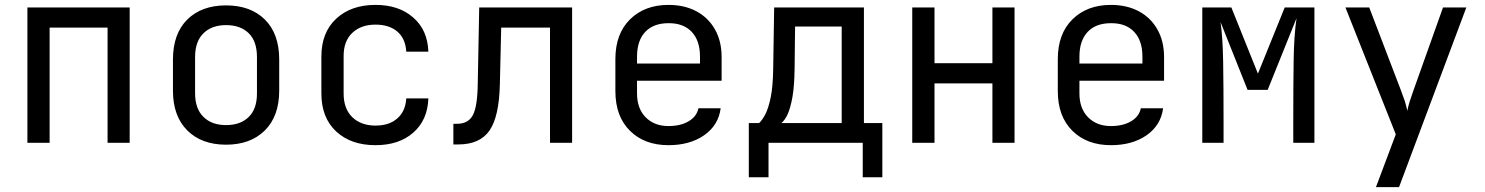

<svg xmlns="http://www.w3.org/2000/svg" viewBox="-20 -580 6031 780"><path d="M91.3 0V-549.8H506.8V0H417V-467.8H181.6V0Z M898.4 7.8Q799.3 7.8 741.2 -49.8Q682.6 -107.9 682.6 -211.9V-337.9Q682.6 -442.9 740.7 -500.5Q798.8 -558.1 898.4 -558.1Q998 -558.1 1056.2 -500.5Q1114.3 -442.9 1114.3 -337.9V-211.9Q1114.3 -107.9 1055.7 -49.8Q997.1 7.8 898.4 7.8ZM898.4 -71.8Q957 -71.8 990.7 -105Q1024.4 -138.2 1023.9 -202.1V-348.1Q1023.9 -412.1 990.7 -444.8Q957 -478 898.4 -478Q840.3 -478 806.6 -444.8Q772.5 -411.6 772.5 -348.1V-202.1Q772.5 -138.2 806.6 -105Q840.3 -71.8 898.4 -71.8Z M1505.4 9.8Q1405.8 9.8 1345.7 -45.9Q1285.6 -102.1 1285.6 -200.2V-350.1Q1285.6 -448.2 1345.7 -503.9Q1405.8 -560.1 1505.4 -560.1Q1600.6 -560.1 1658.7 -508.8Q1717.3 -458 1720.2 -370.1H1630.4Q1627.4 -423.3 1594.2 -451.7Q1561 -480 1505.4 -480Q1446.8 -480 1411.1 -446.3Q1375.5 -412.6 1376 -351.1V-200.2Q1376 -138.2 1411.1 -104Q1446.8 -69.8 1505.4 -69.8Q1561.5 -69.8 1594.2 -99.1Q1627.4 -127.9 1630.4 -180.2H1720.2Q1717.3 -92.3 1658.7 -41Q1600.6 9.8 1505.4 9.8Z M1821.8 6.8V-77.1H1836.9Q1882.8 -77.1 1901.4 -113Q1919.9 -148.9 1920.9 -242.2L1926.8 -549.8H2304.2V0H2214.4V-467.8H2016.1L2010.7 -237.8Q2007.8 -106.9 1968.8 -50Q1929.7 6.8 1841.8 6.8Z M2695.8 9.8Q2598.6 9.8 2539.6 -48.3Q2480 -106.9 2480 -210V-339.8Q2480 -442.9 2539.6 -501.5Q2599.1 -560.1 2695.8 -560.1Q2760.3 -560.1 2809.1 -534.2Q2857.4 -508.3 2884.3 -460.9Q2911.1 -414.1 2911.6 -350.1V-252H2567.9V-200.2Q2567.9 -139.2 2603 -103.5Q2638.2 -67.9 2695.8 -67.9Q2745.1 -67.9 2777.8 -87.4Q2810.5 -106.9 2817.4 -140.1H2907.7Q2898.9 -71.3 2840.3 -30.3Q2782.2 9.8 2695.8 9.8ZM2567.9 -321.8H2823.7V-350.1Q2823.7 -415 2790 -450.7Q2756.3 -486.3 2695.8 -485.8Q2634.8 -485.8 2601.6 -450.7Q2567.9 -415 2567.9 -350.1Z M3022 140.1V-80.1H3064Q3077.1 -92.3 3089.6 -116.7Q3102.1 -141.1 3111.1 -185.1Q3120.1 -229 3121.1 -300.8L3125 -549.8H3489.7V-80.1H3564.5V140.1H3484.9V0H3102.1V140.1ZM3154.3 -80.1H3399.4V-472.2H3210L3208 -298.8Q3207 -228 3199 -184.1Q3190.9 -140.1 3179.7 -115.7Q3168.5 -91.3 3154.3 -80.1Z M3686 0V-549.8H3776.4V-323.2H4011.7V-549.8H4101.6V0H4011.7V-241.2H3776.4V0Z M4493.2 9.8Q4396 9.8 4336.9 -48.3Q4277.3 -106.9 4277.3 -210V-339.8Q4277.3 -442.9 4336.9 -501.5Q4396.5 -560.1 4493.2 -560.1Q4557.6 -560.1 4606.4 -534.2Q4654.8 -508.3 4681.6 -460.9Q4708.5 -414.1 4709 -350.1V-252H4365.2V-200.2Q4365.2 -139.2 4400.4 -103.5Q4435.5 -67.9 4493.2 -67.9Q4542.5 -67.9 4575.2 -87.4Q4607.9 -106.9 4614.7 -140.1H4705.1Q4696.3 -71.3 4637.7 -30.3Q4579.6 9.8 4493.2 9.8ZM4365.2 -321.8H4621.1V-350.1Q4621.1 -415 4587.4 -450.7Q4553.7 -486.3 4493.2 -485.8Q4432.1 -485.8 4398.9 -450.7Q4365.2 -415 4365.2 -350.1Z M4864.3 0V-549.8H4982.4L5090.3 -280.8L5199.2 -549.8H5319.8V0H5233.9V-85Q5233.9 -228 5235.4 -332Q5236.8 -436 5247.1 -505.9L5129.9 -214.8H5048.3L4938.5 -490.2Q4947.3 -428.2 4949 -332Q4950.7 -235.8 4950.7 -85V0Z M5569.8 180.2 5650.4 -34.2 5445.8 -549.8H5542.5L5672.4 -210Q5680.2 -189.9 5687.5 -168Q5693.8 -146 5697.3 -129.9Q5700.2 -146 5707 -168Q5713.9 -189.9 5721.2 -210L5842.3 -549.8H5937L5663.6 180.2Z"/></svg>

Font: UDEV Gothic 35
Style: Regular
Weight: 400
Version: v2.1.0; ttfautohint (v1.8.4.7-5d5b-dirty) -l 6 -r 45 -G 200 